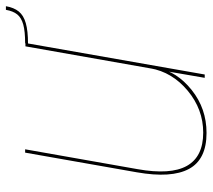

<svg xmlns="http://www.w3.org/2000/svg" viewBox="-54 -642 702 634"><g transform="rotate(-90 297.0 -325.0)"><path d="M357 0H368L472 -592H461L377 -116ZM121 -593H110L45 -224Q25 -110 56.2 -52Q87.5 6 175 6Q255.5 6 316.8 -43Q378 -92 389.5 -156.5L388.5 -180Q376 -107.5 314.5 -56.2Q253 -5 176 -5Q96.5 -5 66.2 -59Q36 -113 55.5 -222ZM471 -593 469.5 -583.5Q512 -583.5 537.5 -590.8Q563 -598 576 -614Q589 -630 593.5 -656.5H581.5Q577.5 -633 566.5 -619.2Q555.5 -605.5 533 -599.2Q510.5 -593 471 -593Z"/></g></svg>

Font: Anybody UltraCondensed Thin Thin
Style: Italic
Weight: 250
Italic angle: -10°
Version: Version 1.111